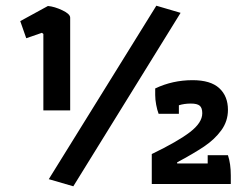

<svg xmlns="http://www.w3.org/2000/svg" viewBox="-20 -643 843 673"><path d="M151 -15 528 -623 613 -598 237 10ZM132 -524 127 -528 72 -509 51 -569 148 -622Q171 -620 198.5 -607Q226 -594 226 -581V-256H132ZM512 -103Q603 -147 646 -180Q689 -213 689 -246Q689 -265 680 -272.5Q671 -280 649 -280Q626 -280 607 -274V-244H536Q531 -257 527.5 -275.5Q524 -294 524 -310V-333Q585 -362 655 -362Q718 -362 748.5 -334Q779 -306 779 -258Q779 -218 755.5 -186Q732 -154 695.5 -129.5Q659 -105 601 -74V-70H708V-99H779Q789 -69 789 -28V2H512Z"/></svg>

Font: Athiti SemiBold
Style: Regular
Weight: 600
Designer: CadsonDemak Team
Foundry: CadsonDemak
Version: Version 1.032